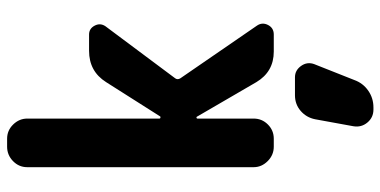

<svg xmlns="http://www.w3.org/2000/svg" viewBox="-285 -505 1070 540"><g transform="rotate(-90 250.0 -235.0)"><path d="M448.2 -46.9Q458 -32.2 449.7 -16.1Q441.4 0 422.9 0H375Q318.4 0 289.1 -48.8L191.4 -216.8Q190.4 -217.8 188.5 -217.3Q186.5 -216.8 186.5 -214.8V-56.6Q186.5 -33.2 169.9 -16.6Q153.3 0 129.9 0H107.4Q84 0 66.9 -17.1Q49.8 -34.2 49.8 -56.6V-693.4Q49.8 -716.8 66.9 -733.4Q84 -750 107.4 -750H129.9Q153.3 -750 169.9 -732.9Q186.5 -715.8 186.5 -693.4V-321.3Q186.5 -319.3 189 -318.8Q191.4 -318.4 192.4 -319.3L289.1 -471.7Q319.3 -519.5 377 -519.5H422.9Q439.5 -519.5 447.8 -503.9Q456.1 -488.3 446.3 -473.6L299.8 -277.3Q294.9 -270.5 299.8 -262.7ZM302.7 59.6Q322.3 59.6 334.5 76.7Q346.7 93.8 339.8 113.3L294.9 226.6Q286.1 251 265.1 265.6Q244.1 280.3 217.8 280.3H211.9Q189.5 280.3 175.3 263.2Q161.1 246.1 165 223.6L184.6 116.2Q189.5 91.8 208 75.7Q226.6 59.6 252 59.6Z"/></g></svg>

Font: Rounded Mgen+ 2m bold
Style: Bold
Weight: 700
Designer: [Source Han Sans]
Ryoko NISHIZUKA  (kana & ideographs); Paul D. Hunt (Latin, Greek & Cyrillic); Wenlong ZHANG  (bopomofo
Version: Version 1.059.20150602